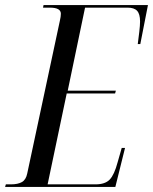

<svg xmlns="http://www.w3.org/2000/svg" viewBox="-48 -734 601 754"><path d="M-28 0 -25 -10H-5Q22 -10 38 -19Q54 -28 59 -53L187 -652Q189 -660 190 -667.5Q191 -675 191 -680Q191 -704 148 -704H121L123 -714H533L503 -561H493Q496 -584 499 -609Q502 -634 502 -650Q502 -679 490.5 -691.5Q479 -704 453 -704H286L218 -378H407L404 -367H214L139 -10H327Q365 -10 383 -29Q401 -48 414 -97L430 -153H443L405 0Z"/></svg>

Font: Noto Serif Display ExtraCondensed
Style: Italic
Weight: 400
Width: 2
Italic angle: -12°
Designer: Monotype Design Team
Foundry: Monotype Imaging Inc.
Version: Version 2.009